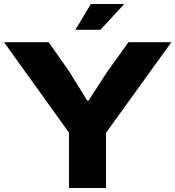

<svg xmlns="http://www.w3.org/2000/svg" viewBox="-24 -940 877 960"><path d="M353 -791 430.2 -919.9H597.2L478 -791ZM320.8 0V-276.9L-3.9 -729H219.2L321.8 -583L412.1 -437H418.9L506.8 -573.2L618.2 -729H833L505.9 -275.9V0Z"/></svg>

Font: Hubot Sans Expanded
Style: Bold
Weight: 700
Width: 7
Designer: Deni Anggara
Foundry: GitHub
Version: Version 1.001;gftools[0.9.31]